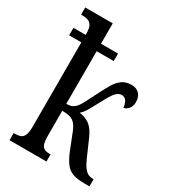

<svg xmlns="http://www.w3.org/2000/svg" viewBox="-185 -858 855 955"><g transform="rotate(30 242.5 -380.0)"><path d="M23 0V-41H29Q49 -41 62 -46Q75 -51 82 -67Q89 -83 89 -115V-600H19V-643H89V-651Q89 -681 80.5 -695.5Q72 -710 58 -714.5Q44 -719 26 -719H19V-760H177V-643H275V-600H177V-298Q199 -298 211 -304Q223 -310 232 -321Q243 -334 256.5 -361.5Q270 -389 290 -427Q307 -461 322.5 -486.5Q338 -512 359 -527Q380 -542 412 -542Q441 -542 457 -524.5Q473 -507 473 -478Q473 -455 461.5 -440.5Q450 -426 433 -422Q431 -445 421.5 -459.5Q412 -474 395 -474Q375 -474 359.5 -455.5Q344 -437 324 -398Q302 -358 288 -332.5Q274 -307 257 -293Q293 -288 317 -269.5Q341 -251 359 -210L401 -114Q414 -84 426.5 -68Q439 -52 451 -46.5Q463 -41 476 -41H482V0H452Q411 0 386 -9Q361 -18 344 -40Q327 -62 311 -101L275 -192Q264 -220 251.5 -234Q239 -248 221.5 -253Q204 -258 177 -258V-114Q177 -83 182.5 -67.5Q188 -52 199.5 -46.5Q211 -41 229 -41H235V0Z"/></g></svg>

Font: Noto Serif ExtraCondensed
Style: Regular
Weight: 400
Width: 2
Designer: Monotype Design Team
Foundry: Monotype Imaging Inc.
Version: Version 2.013